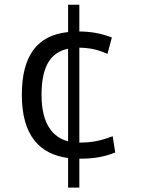

<svg xmlns="http://www.w3.org/2000/svg" viewBox="-20 -789 624 833"><path d="M275.4 24.9H324.2V-100.6H327.1C396.5 -100.6 437 -110.8 480 -127.4L468.8 -197.8C419.9 -179.7 381.8 -170.4 327.1 -170.4H324.2V-582H332.5C381.8 -580.1 414.6 -569.3 446.3 -555.2L465.3 -626.5C431.6 -638.2 398.9 -649.9 335.4 -652.3H324.2V-768.6H275.4V-649.9C143.6 -636.2 74.7 -550.3 74.7 -377.4C74.7 -199.7 153.3 -119.6 275.4 -103.5ZM275.4 -175.8C211.4 -192.9 160.2 -247.6 160.2 -377.4C160.2 -507.8 204.1 -563 275.4 -577.6Z"/></svg>

Font: Duru Sans
Style: Regular
Weight: 400
Designer: Onur Yazıcıgil
Foundry: Onur Yazıcıgil
Version: Version 1.002